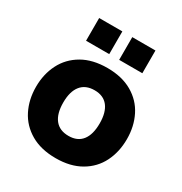

<svg xmlns="http://www.w3.org/2000/svg" viewBox="-188 -948 1050 1105"><g transform="rotate(30 337.0 -395.0)"><path d="M35 0ZM35 -283Q35 -367 69.5 -435Q104 -503 172 -542.5Q240 -582 338 -582Q435 -582 503 -542.5Q571 -503 605 -435Q639 -367 639 -283Q639 -198 605 -130Q571 -62 503 -22.5Q435 17 338 17Q240 17 172 -22.5Q104 -62 69.5 -130Q35 -198 35 -283ZM458 -283Q458 -356 427.5 -395Q397 -434 338 -434Q278 -434 247 -395Q216 -356 216 -283Q216 -209 247 -170Q278 -131 338 -131Q397 -131 427.5 -170Q458 -209 458 -283ZM372 -807H526V-656H372ZM152 -807H306V-656H152Z"/></g></svg>

Font: Biryani Black
Style: Regular
Weight: 900
Designer: Dan Reynolds and Mathieu Reguer
Foundry: Dan Reynolds and Mathieu Reguer
Version: Version 1.004; ttfautohint (v1.1) -l 5 -r 5 -G 72 -x 0 -D la